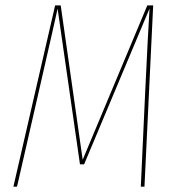

<svg xmlns="http://www.w3.org/2000/svg" viewBox="-20 -701 665 721"><path d="M555.2 -680.7 522.5 0H508.8L524.9 -349.1Q535.6 -573.7 541.5 -668.9L295.9 -84H280.3L196.3 -668.5Q188.5 -631.3 125.5 -356.4L43.9 0H30.3L187 -680.7H208L290.5 -101.1L533.2 -680.7Z"/></svg>

Font: Fira Sans Compressed Hair
Style: Italic
Weight: 100
Width: 3
Italic angle: -8°
Designer: Carrois Corporate & Edenspiekermann AG
Foundry: Carrois Corporate GbR & Edenspiekermann AG
Version: Version 4.203;PS 004.203;hotconv 1.0.88;makeotf.lib2.5.64775